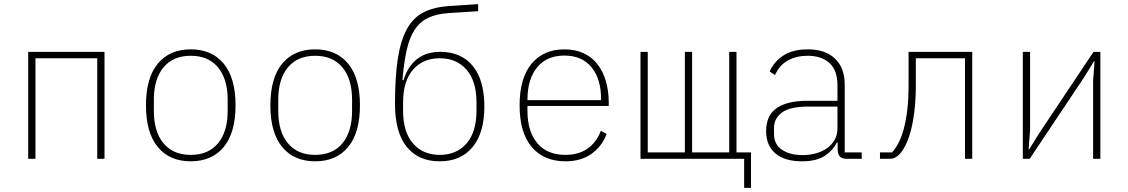

<svg xmlns="http://www.w3.org/2000/svg" viewBox="-20 -766 5440 926"><path d="M116 -516H484V0H449V-485H151V0H116Z M900 12Q798 12 741 -57Q684 -126 684 -258Q684 -390 741 -459Q798 -528 900 -528Q1002 -528 1059 -459Q1116 -390 1116 -258Q1116 -126 1059 -57Q1002 12 900 12ZM900 -19Q985 -19 1031.5 -75Q1078 -131 1078 -231V-285Q1078 -385 1031.5 -441Q985 -497 900 -497Q815 -497 768.5 -441Q722 -385 722 -285V-231Q722 -131 768.5 -75Q815 -19 900 -19Z M1500 12Q1398 12 1341 -57Q1284 -126 1284 -258Q1284 -390 1341 -459Q1398 -528 1500 -528Q1602 -528 1659 -459Q1716 -390 1716 -258Q1716 -126 1659 -57Q1602 12 1500 12ZM1500 -19Q1585 -19 1631.5 -75Q1678 -131 1678 -231V-285Q1678 -385 1631.5 -441Q1585 -497 1500 -497Q1415 -497 1368.5 -441Q1322 -385 1322 -285V-231Q1322 -131 1368.5 -75Q1415 -19 1500 -19Z M2100 12Q1998 12 1941.5 -58Q1885 -128 1885 -265Q1885 -397 1899 -485.5Q1913 -574 1944 -628.5Q1975 -683 2024.5 -707.5Q2074 -732 2146 -737L2286 -746V-712L2145 -703Q2084 -699 2044 -679.5Q2004 -660 1979 -621Q1954 -582 1941 -522.5Q1928 -463 1921 -380L1926 -379Q1938 -418 1956.5 -444Q1975 -470 1998 -486Q2021 -502 2047.5 -509Q2074 -516 2103 -516Q2204 -516 2260 -448Q2316 -380 2316 -252Q2316 -126 2259.5 -57Q2203 12 2100 12ZM2101 -19Q2182 -19 2230 -74Q2278 -129 2278 -232V-272Q2278 -375 2230 -430Q2182 -485 2101 -485Q2020 -485 1972 -430Q1924 -375 1924 -272V-232Q1924 -129 1972 -74Q2020 -19 2101 -19Z M2707 12Q2603 12 2544.5 -57Q2486 -126 2486 -258Q2486 -390 2544 -459Q2602 -528 2702 -528Q2754 -528 2794 -509.5Q2834 -491 2861 -457Q2888 -423 2902 -375Q2916 -327 2916 -269V-255H2524V-229Q2524 -132 2571.5 -75.5Q2619 -19 2707 -19Q2769 -19 2812 -48Q2855 -77 2878 -135L2906 -120Q2883 -60 2832.5 -24Q2782 12 2707 12ZM2702 -498Q2617 -498 2570.5 -441Q2524 -384 2524 -287V-283H2879V-288Q2879 -385 2833 -441.5Q2787 -498 2702 -498Z M3569 0H3069V-516H3104V-31H3283V-516H3318V-31H3497V-516H3532V-31H3602V140H3569Z M4064 0Q4041 0 4031 -11Q4021 -22 4020 -42V-79H4016Q3998 -41 3958 -14.5Q3918 12 3848 12Q3765 12 3720 -26Q3675 -64 3675 -134Q3675 -166 3685 -193Q3695 -220 3719 -239.5Q3743 -259 3782 -269.5Q3821 -280 3878 -280H4019V-354Q4019 -427 3980.5 -462Q3942 -497 3875 -497Q3821 -497 3780 -474.5Q3739 -452 3718 -404L3692 -421Q3713 -469 3758.5 -498.5Q3804 -528 3876 -528Q3960 -528 4007 -483.5Q4054 -439 4054 -358V-31H4136V0ZM3851 -18Q3885 -18 3915.5 -26.5Q3946 -35 3969 -51.5Q3992 -68 4005.5 -92Q4019 -116 4019 -148V-252H3879Q3790 -252 3751.5 -223.5Q3713 -195 3713 -149V-119Q3713 -70 3751 -44Q3789 -18 3851 -18Z M4224 -31H4282Q4298 -48 4312.5 -75Q4327 -102 4338 -141.5Q4349 -181 4355.5 -234Q4362 -287 4362 -358V-516H4669V0H4634V-485H4397V-358Q4397 -286 4390 -229.5Q4383 -173 4371.5 -131Q4360 -89 4345 -61Q4330 -33 4314 -18Q4304 -9 4294 -4.5Q4284 0 4264 0H4224Z M4913 -516H4948V-139L4941 -46H4944L4991 -122L5254 -516H5287V0H5252V-377L5259 -470H5256L5209 -394L4946 0H4913Z"/></svg>

Font: IBM Plex Mono ExtLt
Style: Regular
Weight: 200
Monospace: yes
Designer: Mike Abbink, Paul van der Laan, Pieter van Rosmalen
Foundry: Bold Monday
Version: Version 2.3